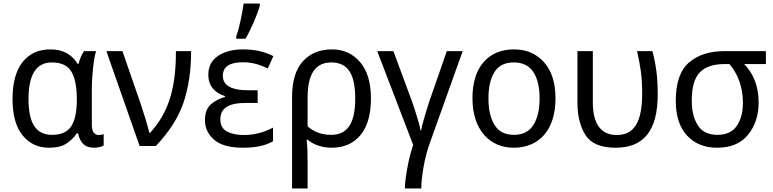

<svg xmlns="http://www.w3.org/2000/svg" viewBox="-20 -825 4370 1085"><path d="M273.9 -63C182.1 -63 141.1 -130.4 141.1 -265.1C141.1 -399.9 182.6 -472.2 272.9 -472.2C326.2 -472.2 363.3 -454.6 383.8 -419.9C403.8 -384.8 414.1 -334 414.1 -267.1V-261.2C414.1 -192.4 403.3 -142.6 382.3 -110.8C360.8 -79.1 324.7 -63 273.9 -63ZM256.8 9.8C298.8 9.8 332 2 356 -14.2C379.9 -30.3 399.4 -49.3 414.1 -71.8H420.9C434.6 -10.7 465.3 9.8 512.2 9.8C533.2 9.8 555.7 3.4 565.9 -2.9V-66.9C555.7 -63.5 546.4 -62 538.1 -62C516.6 -62 499 -76.7 499 -118.2V-326.2C499 -361.3 501.5 -399.4 505.9 -440.4C510.3 -481.4 515.6 -513.2 522.9 -536.1H455.1C439.9 -516.1 429.7 -486.8 423.8 -463.9H418.9C385.7 -518.6 334.5 -545.9 265.1 -545.9C197.8 -545.9 145 -522 107.4 -474.1C69.8 -425.8 50.8 -356.4 50.8 -266.1C50.8 -174.8 69.8 -106 107.9 -59.6C146 -13.2 195.8 9.8 256.8 9.8Z M769 0H860.8C939 -82.5 991.7 -166.5 1019 -251C1046.4 -335.4 1060.1 -430.7 1060.1 -536.1H974.1C974.1 -341.3 940.9 -198.7 828.1 -74.2H824.2C819.3 -94.2 811.5 -122.1 800.8 -157.7C789.6 -193.4 780.3 -223.1 772 -247.1L671.9 -536.1H581.1Z M1382.3 -314.9C1293.9 -314.9 1239.3 -338.4 1239.3 -397C1239.3 -447.8 1276.9 -473.1 1352.1 -473.1C1410.6 -473.1 1451.7 -458 1493.2 -438L1524.9 -507.8C1476.1 -531.7 1425.3 -545.9 1353 -545.9C1295.9 -545.9 1249 -533.7 1212.4 -509.3C1175.8 -484.4 1157.2 -449.2 1157.2 -403.8C1157.2 -338.9 1193.8 -300.3 1251 -282.2V-276.9C1220.2 -268.6 1193.8 -254.4 1171.9 -235.4C1149.4 -215.8 1138.2 -186 1138.2 -146C1138.2 -101.6 1155.8 -64.5 1190.9 -34.7C1225.6 -4.9 1279.8 9.8 1353 9.8C1430.7 9.8 1484.4 -3.9 1522.9 -26.9V-104C1481.9 -82.5 1427.7 -62 1357.9 -62C1319.3 -62 1287.6 -68.8 1262.7 -82C1237.8 -95.2 1225.1 -118.2 1225.1 -150.9C1225.1 -211.9 1270 -243.2 1366.2 -243.2H1436V-314.9ZM1367.2 -606C1383.8 -633.8 1399.9 -667 1416 -704.6C1432.1 -742.2 1442.9 -772 1448.2 -793.9V-805.2H1356.9C1349.1 -752 1333 -667 1314.9 -620.1V-606Z M2076.2 -268.1C2076.2 -357.9 2055.7 -426.8 2014.6 -474.6C1973.6 -522 1920.9 -545.9 1856 -545.9C1787.1 -545.9 1732.4 -523.4 1691.9 -479C1650.9 -434.6 1630.4 -366.2 1630.4 -274.9V240.2H1718.3V98.1C1718.3 38.1 1716.3 -12.2 1712.9 -35.2H1718.3C1753.9 -5.9 1803.2 9.8 1854 9.8C1922.9 9.8 1977.1 -13.7 2016.6 -61C2056.2 -108.4 2076.2 -177.2 2076.2 -268.1ZM1852.1 -472.2C1947.3 -472.2 1987.3 -405.3 1987.3 -268.1C1987.3 -133.3 1947.3 -63 1851.1 -63C1800.3 -63 1752.9 -78.6 1718.3 -111.8V-273.9C1718.3 -406.2 1761.7 -472.2 1852.1 -472.2Z M2504.9 -536.1 2405.8 -251C2398.4 -229 2389.6 -200.2 2379.4 -165.5C2369.1 -130.4 2362.3 -105 2359.9 -88.9H2356C2353.5 -106.4 2346.7 -131.8 2336.4 -165.5C2326.2 -199.2 2316.4 -229 2307.1 -254.9L2203.1 -536.1H2111.8L2314.9 -5.9C2300.8 35.6 2289.6 80.1 2281.2 127.9C2272.5 175.3 2268.1 212.9 2268.1 240.2H2360.8C2360.8 206.5 2365.2 166.5 2373.5 119.1C2381.8 71.8 2393.1 27.3 2407.7 -13.2L2594.7 -536.1Z M3119.1 -269C3119.1 -357.4 3097.2 -425.8 3053.7 -474.1C3010.3 -522 2954.1 -545.9 2885.3 -545.9C2812.5 -545.9 2754.9 -522 2712.9 -474.1C2670.9 -425.8 2649.9 -357.4 2649.9 -269C2649.9 -90.8 2748 9.8 2882.3 9.8C3027.3 9.8 3119.1 -90.8 3119.1 -269ZM2740.2 -269C2740.2 -332 2751.5 -381.8 2774.4 -418C2796.9 -454.1 2833 -472.2 2883.3 -472.2C2933.6 -472.2 2970.7 -454.1 2994.1 -418C3017.6 -381.8 3029.3 -332 3029.3 -269C3029.3 -205.6 3017.6 -155.3 2994.1 -118.7C2970.7 -81.5 2934.1 -63 2884.3 -63C2834 -63 2797.9 -81.5 2774.9 -118.7C2752 -155.3 2740.2 -205.6 2740.2 -269Z M3459 9.8C3616.7 9.8 3696.8 -85.4 3696.8 -292C3696.8 -341.3 3694.3 -384.8 3689.5 -421.9C3684.6 -458.5 3677.2 -496.6 3667 -536.1H3580.1C3589.4 -496.1 3596.2 -458 3601.6 -421.4C3606.4 -384.8 3608.9 -342.8 3608.9 -295.9C3608.9 -135.7 3564 -62 3464.8 -62C3371.6 -62 3330.1 -131.3 3330.1 -246.1V-536.1H3243.2V-243.2C3243.2 -171.9 3257.8 -111.8 3287.6 -63.5C3317.4 -14.6 3374.5 9.8 3459 9.8Z M4267.1 -246.1C4267.1 -341.8 4234.4 -413.6 4185.1 -462.9H4308.1V-536.1H4074.2C3990.2 -536.1 3923.3 -514.6 3873.5 -471.7C3823.7 -428.7 3798.8 -356.9 3798.8 -255.9C3798.8 -169.4 3820.3 -103.5 3863.3 -58.1C3905.8 -12.7 3962.4 9.8 4032.2 9.8C4109.4 9.8 4168 -14.6 4207.5 -64C4247.1 -112.8 4267.1 -173.3 4267.1 -246.1ZM3889.2 -255.9C3889.2 -331.5 3904.3 -384.8 3934.6 -416C3964.8 -447.3 4011.2 -462.9 4073.2 -462.9H4102.1C4151.4 -405.8 4178.2 -329.6 4178.2 -244.1C4178.2 -191.4 4167 -147.9 4144 -114.3C4121.1 -80.1 4084.5 -63 4034.2 -63C3982.9 -63 3945.8 -81.1 3923.3 -117.2C3900.4 -152.8 3889.2 -199.2 3889.2 -255.9Z"/></svg>

Font: Avrile Sans
Style: Regular
Weight: 400
Designer: Monotype Design Team, Google (font), Stefan Peev (BGR Cyrillic), Cristiano Sobral (main changes)
Foundry: The Avrile Sans Project Authors
Version: Version 3.110